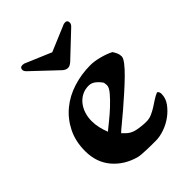

<svg xmlns="http://www.w3.org/2000/svg" viewBox="-184 -711 810 810"><g transform="rotate(-45 221.0 -306.0)"><path d="M296 -415Q320 -415 350 -407Q380 -399 401 -388Q407 -379 411.5 -369Q416 -359 416 -348Q416 -337 401.5 -318.5Q387 -300 364.5 -278Q342 -256 314.5 -231.5Q287 -207 261.5 -185Q236 -163 215 -146Q194 -129 185 -120L195 -110Q213 -90 241 -84.5Q269 -79 295 -79Q312 -79 327 -85.5Q342 -92 356.5 -101Q371 -110 385 -119.5Q399 -129 414 -135Q423 -130 423 -117Q423 -91 407 -69Q391 -47 368 -30Q345 -13 317.5 -3.5Q290 6 268 6Q259 6 244.5 6Q230 6 215 5.5Q200 5 186 4Q172 3 164 1Q101 -16 62.5 -61.5Q24 -107 24 -174Q24 -232 46.5 -277Q69 -322 106.5 -353Q144 -384 193.5 -399.5Q243 -415 296 -415ZM133 -245Q133 -224 137.5 -204Q142 -184 150 -164Q162 -174 184.5 -192Q207 -210 229.5 -231Q252 -252 269 -272Q286 -292 286 -305Q286 -312 284 -322Q275 -336 261 -347.5Q247 -359 230 -359Q207 -359 189 -349.5Q171 -340 158.5 -324Q146 -308 139.5 -287.5Q133 -267 133 -245ZM103 -617 221 -567 340 -617Q348 -618 348 -618Q362 -618 362 -603Q362 -594 352 -585L245 -484Q232 -473 222 -473Q209 -473 197 -484L90 -585Q79 -595 79 -603Q79 -618 94 -618Q94 -618 103 -617Z"/></g></svg>

Font: CAT Altenglisch
Style: Regular
Weight: 400
Designer: Peter Wiegel
Foundry: Peter Wiegel, CAT Fonts
Version: Version 1.000